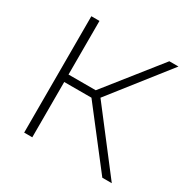

<svg xmlns="http://www.w3.org/2000/svg" viewBox="-155 -836 975 983"><g transform="rotate(30 333.0 -344.0)"><path d="M111 0V-688H159V-371H320L572 -688H626L360 -350L629 0H573L320 -327H159V0Z"/></g></svg>

Font: Saira Thin ExtraLight
Style: Regular
Weight: 250
Version: Version 1.101